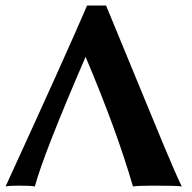

<svg xmlns="http://www.w3.org/2000/svg" viewBox="-51 -672 696 695"><path d="M258.8 -466.3Q106 -112.8 75.2 2.9Q63 0 17.1 0Q-19 0 -30.8 2.9Q188.5 -475.1 264.2 -651.9H333Q365.2 -574.7 429.2 -418.5Q493.2 -262.2 539.1 -152.1Q585 -42 606.9 2.9Q589.8 0 505.9 0Q446.8 0 430.2 2.9Q372.6 -197.3 258.8 -466.3Z"/></svg>

Font: Linux Biolinum
Style: Bold
Weight: 700
Designer: Philipp H. Poll
Foundry: Philipp H. Poll
Version: Version 1.3.2 ; ttfautohint (v0.9)